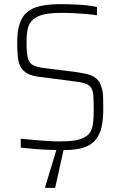

<svg xmlns="http://www.w3.org/2000/svg" viewBox="-20 -716 581 926"><path d="M280 8Q249 8 213 6.5Q177 5 142 2Q107 -1 80 -4V-47Q109 -44 143 -41Q177 -38 209.5 -36Q242 -34 266 -34Q313 -34 343 -39Q373 -44 396 -59Q412 -69 419.5 -86.5Q427 -104 429.5 -129Q432 -154 432 -184Q432 -229 430 -255Q428 -281 418.5 -294.5Q409 -308 387.5 -314.5Q366 -321 327 -325L173 -345Q135 -349 113 -361Q91 -373 80 -392.5Q69 -412 66 -442Q63 -472 63 -513Q63 -566 75 -602Q87 -638 112 -658.5Q137 -679 177 -687.5Q217 -696 272 -696Q305 -696 338.5 -694.5Q372 -693 401 -690Q430 -687 448 -682V-642Q425 -646 395.5 -648.5Q366 -651 336 -652.5Q306 -654 279 -654Q225 -654 192 -646.5Q159 -639 140 -622Q120 -605 114 -578Q108 -551 108 -512Q108 -461 114.5 -436Q121 -411 139 -402Q157 -393 190 -388L336 -370Q374 -365 400.5 -358.5Q427 -352 444 -338Q461 -324 469 -297Q473 -287 475 -273.5Q477 -260 477.5 -240Q478 -220 478 -190Q478 -143 471 -109Q464 -75 449 -52.5Q434 -30 411 -16.5Q388 -3 355.5 2.5Q323 8 280 8ZM198 190V185L258 -13H290V-8L246 190Z"/></svg>

Font: Saira SemiCondensed ExtraLight
Style: Regular
Weight: 250
Width: 4
Designer: Hector Gatti with collaboration of the Omnibus-Type team
Foundry: Omnibus-Type
Version: Version 1.101